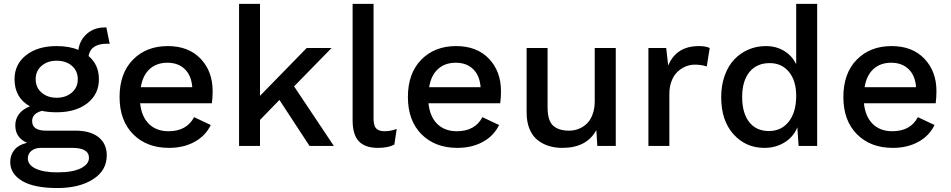

<svg xmlns="http://www.w3.org/2000/svg" viewBox="-20 -745 4852 980"><path d="M365.2 -78.1Q441.4 -78.1 483.2 -44.7Q524.9 -11.2 524.9 47.9Q524.9 125.5 454.6 170.2Q384.3 214.8 272.9 214.8Q153.8 214.8 93 178.5Q32.2 142.1 32.2 82Q32.2 46.4 53.2 20.3Q74.2 -5.9 118.2 -16.1Q58.1 -42 58.1 -105Q58.1 -138.2 77.4 -163.3Q96.7 -188.5 132.8 -202.1Q54.2 -246.1 54.2 -340.8Q54.2 -417 113.3 -463.4Q172.4 -509.8 269 -509.8Q334.5 -509.8 379.9 -490.2Q387.2 -541 424.1 -573Q460.9 -605 515.1 -605H522.9L540 -521Q538.1 -521 533.9 -521.5Q529.8 -522 527.8 -522Q442.4 -522 432.1 -459Q484.9 -414.6 484.9 -340.8Q484.9 -264.2 425.8 -218Q366.7 -171.9 269 -171.9Q226.6 -171.9 193.8 -179.2Q144 -165.5 144 -127Q144 -78.1 214.8 -78.1ZM269 -435.1Q222.7 -435.1 192.4 -409.2Q162.1 -383.3 162.1 -340.8Q162.1 -298.3 192.4 -272.2Q222.7 -246.1 269 -246.1Q315.9 -246.1 346.4 -272.2Q377 -298.3 377 -340.8Q377 -383.3 346.7 -409.2Q316.4 -435.1 269 -435.1ZM272.9 134.8Q351.6 134.8 392.8 113.8Q434.1 92.8 434.1 61Q434.1 9.8 349.1 9.8H188Q159.2 9.8 140.6 24.7Q122.1 39.6 122.1 64Q122.1 96.7 162.1 115.7Q202.1 134.8 272.9 134.8Z M842.8 9.8Q729 9.8 659.7 -59.8Q590.3 -129.4 590.3 -250Q590.3 -370.6 658.4 -440.2Q726.6 -509.8 836.4 -509.8Q942.4 -509.8 1003.9 -445.3Q1065.4 -380.9 1065.4 -279.8Q1065.4 -248 1061.5 -217.8H695.3Q702.6 -148.9 740.5 -112.1Q778.3 -75.2 840.3 -75.2Q932.6 -75.2 970.7 -147L1055.7 -106.9Q1029.3 -51.8 973.1 -21Q917 9.8 842.8 9.8ZM698.7 -299.8H961.4Q957 -359.4 923.3 -392.1Q889.6 -424.8 834.5 -424.8Q779.3 -424.8 743.9 -392.6Q708.5 -360.4 698.7 -299.8Z M1672.4 -500 1481 -304.2 1684.1 0H1560.1L1406.2 -234.9L1307.1 -132.8V0H1200.2V-725.1H1307.1V-255.9L1545.4 -500Z M1886.7 -725.1V-140.1Q1886.7 -104 1899.9 -89.6Q1913.1 -75.2 1942.9 -75.2Q1973.6 -75.2 2004.9 -86.9L1992.7 -6.8Q1960 9.8 1909.7 9.8Q1842.8 9.8 1811.3 -24.2Q1779.8 -58.1 1779.8 -130.9V-725.1Z M2314.5 9.8Q2200.7 9.8 2131.3 -59.8Q2062 -129.4 2062 -250Q2062 -370.6 2130.1 -440.2Q2198.2 -509.8 2308.1 -509.8Q2414.1 -509.8 2475.6 -445.3Q2537.1 -380.9 2537.1 -279.8Q2537.1 -248 2533.2 -217.8H2167Q2174.3 -148.9 2212.2 -112.1Q2250 -75.2 2312 -75.2Q2404.3 -75.2 2442.4 -147L2527.3 -106.9Q2501 -51.8 2444.8 -21Q2388.7 9.8 2314.5 9.8ZM2170.4 -299.8H2433.1Q2428.7 -359.4 2395 -392.1Q2361.3 -424.8 2306.2 -424.8Q2251 -424.8 2215.6 -392.6Q2180.2 -360.4 2170.4 -299.8Z M2850.1 9.8Q2811.5 9.8 2779.5 -0.5Q2747.6 -10.7 2722.2 -31.5Q2696.8 -52.2 2682.4 -87.6Q2668 -123 2668 -169.9V-500H2774.9V-196.8Q2774.9 -131.3 2802.2 -104.7Q2829.6 -78.1 2884.8 -78.1Q2910.6 -78.1 2933.6 -87.2Q2956.5 -96.2 2975.1 -113.8Q2993.7 -131.3 3004.6 -161.1Q3015.6 -190.9 3015.6 -229V-500H3123V0H3028.8L3023.9 -81.1Q2974.6 9.8 2850.1 9.8Z M3289.6 0V-500H3380.4L3390.6 -410.2Q3431.6 -509.8 3547.4 -509.8Q3582.5 -509.8 3602.5 -500L3587.4 -405.8Q3560.5 -415 3526.4 -415Q3502 -415 3479.2 -405.5Q3456.5 -396 3437.7 -378.2Q3418.9 -360.4 3407.7 -331.1Q3396.5 -301.8 3396.5 -265.1V0Z M3881.8 9.8Q3786.1 9.8 3723.6 -60.1Q3661.1 -129.9 3661.1 -249Q3661.1 -310.1 3679.2 -359.9Q3697.3 -409.7 3728.3 -442.1Q3759.3 -474.6 3800.5 -492.2Q3841.8 -509.8 3889.2 -509.8Q3941.9 -509.8 3982.7 -484.9Q4023.4 -460 4043.9 -417V-725.1H4150.9V0H4056.2L4049.8 -95.2Q4029.8 -45.9 3984.4 -18.1Q3939 9.8 3881.8 9.8ZM3904.8 -76.2Q3968.3 -76.2 4006.1 -124.3Q4043.9 -172.4 4043.9 -255.9Q4043.9 -333.5 4006.8 -378.2Q3969.7 -422.9 3908.7 -422.9Q3842.3 -422.9 3805.2 -377.2Q3768.1 -331.5 3768.1 -250Q3768.1 -168 3804 -122.1Q3839.8 -76.2 3904.8 -76.2Z M4537.1 9.8Q4423.3 9.8 4354 -59.8Q4284.7 -129.4 4284.7 -250Q4284.7 -370.6 4352.8 -440.2Q4420.9 -509.8 4530.8 -509.8Q4636.7 -509.8 4698.2 -445.3Q4759.8 -380.9 4759.8 -279.8Q4759.8 -248 4755.9 -217.8H4389.6Q4397 -148.9 4434.8 -112.1Q4472.7 -75.2 4534.7 -75.2Q4627 -75.2 4665 -147L4750 -106.9Q4723.6 -51.8 4667.5 -21Q4611.3 9.8 4537.1 9.8ZM4393.1 -299.8H4655.8Q4651.4 -359.4 4617.7 -392.1Q4584 -424.8 4528.8 -424.8Q4473.6 -424.8 4438.2 -392.6Q4402.8 -360.4 4393.1 -299.8Z"/></svg>

Font: Work Sans Medium
Style: Regular
Weight: 500
Designer: Wei Huang
Foundry: Wei Huang
Version: Version 2.012